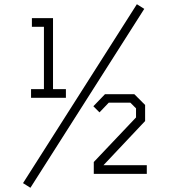

<svg xmlns="http://www.w3.org/2000/svg" viewBox="-20 -823 810 909"><path d="M124 66 89 44 628 -803 663 -781ZM127 -360V-401H188V-696H131V-737H231V-401H292V-360ZM424 0V-56L624 -267V-310L597 -337H495L451 -291L422 -320L477 -377H616L667 -326V-250L470 -41H675V0Z"/></svg>

Font: Tomorrow Light
Style: Regular
Weight: 300
Designer: Tony de Marco, Monica Rizzolli
Foundry: Just in Type
Version: Version 2.002